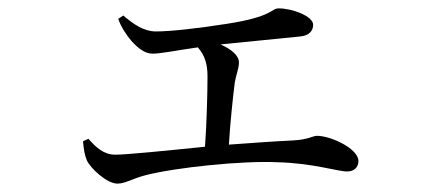

<svg xmlns="http://www.w3.org/2000/svg" viewBox="-20 -478 1040 458"><path d="M178 -141C180 -120 182 -108 187 -96C195 -77 235 -40 260 -40C279 -40 296 -52 327 -60C401 -79 560 -95 641 -91C726 -89 785 -69 808 -69C825 -69 835 -79 835 -94C835 -123 770 -154 736 -154C726 -154 716 -145 679 -143C635 -141 581 -137 526 -133C529 -185 536 -249 540 -281C543 -299 550 -315 550 -329C550 -346 531 -361 506 -372L696 -391C718 -393 727 -405 727 -419C727 -439 678 -458 645 -458C626 -458 632 -438 520 -421C450 -410 386 -403 352 -403C323 -403 299 -420 274 -441L262 -433C269 -413 282 -394 293 -381C308 -364 325 -350 344 -350C364 -350 402 -358 452 -365C468 -346 475 -327 475 -295C475 -259 473 -181 469 -128C371 -118 281 -109 255 -109C228 -109 209 -126 191 -147Z"/></svg>

Font: Harano Aji Mincho KR
Style: Regular
Weight: 400
Foundry: Masamichi Hosoda
Version: HaranoAjiMinchoKR-Regular version 20230610;ttx 4.39.4